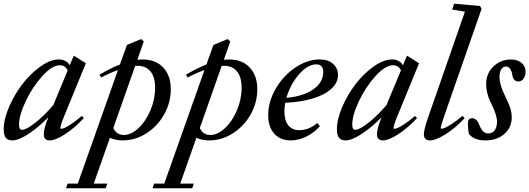

<svg xmlns="http://www.w3.org/2000/svg" viewBox="-20 -745 2851 1034"><path d="M46.9 11.2Q22.5 11.2 11.2 -2.9Q0 -17.1 0 -48.3Q0 -102.5 28.8 -169.4Q57.6 -236.3 100.6 -292.2Q143.6 -348.1 197.3 -386.5Q251 -424.8 296.9 -424.8Q336.9 -424.8 355.5 -393.6L377.4 -445.3L442.4 -404.3L329.1 -127.9Q305.2 -70.8 305.2 -55.7Q305.2 -51.3 309.1 -51.3Q315.4 -51.3 327.1 -55.9Q338.9 -60.5 364.3 -77.4Q389.6 -94.2 420.4 -120.6L431.6 -108.9Q378.9 -53.2 328.4 -21Q277.8 11.2 248 11.2Q215.8 11.2 215.8 -22Q214.8 -49.8 240.2 -113.3Q188.5 -60.1 134.3 -24.4Q80.1 11.2 46.9 11.2ZM82.5 -72.8Q82.5 -45.9 98.6 -45.9Q122.1 -45.9 170.9 -84.7Q219.7 -123.5 267.1 -179.2L344.7 -366.2Q331.1 -393.6 302.2 -393.6Q260.7 -393.6 207.8 -335.2Q154.8 -276.9 118.7 -200.4Q82.5 -124 82.5 -72.8Z M640.6 11.2Q602.5 11.2 571.8 -2.9L484.9 243.7H558.1L549.3 269H335.4L344.2 243.7H398.9L615.2 -367.7Q568.4 -351.1 524.9 -327.6L515.6 -342.8Q576.7 -378.4 626 -397.9L663.6 -502.9L740.2 -534.7L754.4 -522L719.7 -423.3Q733.4 -424.8 747.1 -424.8Q818.8 -424.8 859.4 -381.1Q899.9 -337.4 899.9 -264.2Q899.9 -193.4 864.5 -129.6Q829.1 -65.9 768.8 -27.3Q708.5 11.2 640.6 11.2ZM720.2 -390.6Q718.3 -390.6 714.1 -390.4Q710 -390.1 708 -390.1L590.3 -55.7Q606.4 -18.1 647.5 -18.1Q685.5 -18.1 724.9 -54.2Q764.2 -90.3 789.8 -150.1Q815.4 -210 815.4 -272Q815.4 -329.6 790.8 -360.1Q766.1 -390.6 720.2 -390.6Z M1106.4 11.2Q1068.4 11.2 1037.6 -2.9L950.7 243.7H1023.9L1015.1 269H801.3L810.1 243.7H864.7L1081.1 -367.7Q1034.2 -351.1 990.7 -327.6L981.4 -342.8Q1042.5 -378.4 1091.8 -397.9L1129.4 -502.9L1206.1 -534.7L1220.2 -522L1185.5 -423.3Q1199.2 -424.8 1212.9 -424.8Q1284.7 -424.8 1325.2 -381.1Q1365.7 -337.4 1365.7 -264.2Q1365.7 -193.4 1330.3 -129.6Q1294.9 -65.9 1234.6 -27.3Q1174.3 11.2 1106.4 11.2ZM1186 -390.6Q1184.1 -390.6 1179.9 -390.4Q1175.8 -390.1 1173.8 -390.1L1056.2 -55.7Q1072.3 -18.1 1113.3 -18.1Q1151.4 -18.1 1190.7 -54.2Q1230 -90.3 1255.6 -150.1Q1281.2 -210 1281.2 -272Q1281.2 -329.6 1256.6 -360.1Q1231.9 -390.6 1186 -390.6Z M1545.4 11.2Q1490.2 11.2 1457.3 -24.9Q1424.3 -61 1424.3 -125Q1424.3 -197.3 1464.8 -267.3Q1505.4 -337.4 1570.3 -381.1Q1635.3 -424.8 1701.7 -424.8Q1748.5 -424.8 1774.4 -400.6Q1800.3 -376.5 1800.3 -341.3Q1800.3 -298.8 1763.4 -265.9Q1726.6 -232.9 1662.6 -214.1Q1598.6 -195.3 1516.1 -191.4Q1511.7 -168 1511.7 -145Q1511.7 -94.7 1533.2 -69.3Q1554.7 -43.9 1590.8 -43.9Q1643.6 -43.9 1688.5 -82.5L1702.6 -65.4Q1672.4 -30.3 1629.9 -9.5Q1587.4 11.2 1545.4 11.2ZM1684.1 -398.4Q1636.7 -398.4 1590.1 -344.5Q1543.5 -290.5 1522.5 -218.3Q1613.3 -226.1 1667 -263.7Q1720.7 -301.3 1720.7 -356.4Q1720.7 -398.4 1684.1 -398.4Z M1841.3 11.2Q1816.9 11.2 1805.7 -2.9Q1794.4 -17.1 1794.4 -48.3Q1794.4 -102.5 1823.2 -169.4Q1852.1 -236.3 1895 -292.2Q1938 -348.1 1991.7 -386.5Q2045.4 -424.8 2091.3 -424.8Q2131.3 -424.8 2149.9 -393.6L2171.9 -445.3L2236.8 -404.3L2123.5 -127.9Q2099.6 -70.8 2099.6 -55.7Q2099.6 -51.3 2103.5 -51.3Q2109.9 -51.3 2121.6 -55.9Q2133.3 -60.5 2158.7 -77.4Q2184.1 -94.2 2214.8 -120.6L2226.1 -108.9Q2173.3 -53.2 2122.8 -21Q2072.3 11.2 2042.5 11.2Q2010.3 11.2 2010.3 -22Q2009.3 -49.8 2034.7 -113.3Q1982.9 -60.1 1928.7 -24.4Q1874.5 11.2 1841.3 11.2ZM1877 -72.8Q1877 -45.9 1893.1 -45.9Q1916.5 -45.9 1965.3 -84.7Q2014.2 -123.5 2061.5 -179.2L2139.2 -366.2Q2125.5 -393.6 2096.7 -393.6Q2055.2 -393.6 2002.2 -335.2Q1949.2 -276.9 1913.1 -200.4Q1877 -124 1877 -72.8Z M2295.4 11.2Q2262.7 11.2 2262.7 -22.5Q2262.7 -48.8 2291.5 -129.9L2483.9 -682.1L2415 -693.8L2425.8 -725.1L2564.5 -712.9L2573.7 -697.8L2375 -127.9Q2353.5 -65.9 2353.5 -55.7Q2353.5 -51.8 2357.4 -51.8Q2363.8 -51.8 2375.7 -56.4Q2387.7 -61 2413.8 -77.9Q2439.9 -94.7 2470.7 -121.1L2482.4 -108.4Q2429.2 -52.7 2377.7 -20.8Q2326.2 11.2 2295.4 11.2Z M2593.3 11.2Q2533.7 11.2 2505.9 -22.9Q2500 -43.9 2500 -81.1Q2500 -108.4 2522 -108.4Q2547.9 -108.4 2562 -70.8Q2579.1 -26.4 2608.9 -26.4Q2633.8 -26.4 2645.3 -44.7Q2656.7 -63 2656.7 -88.9Q2656.7 -124.5 2627.4 -183.1Q2598.1 -240.2 2598.1 -292.5Q2598.1 -350.1 2637.9 -387.5Q2677.7 -424.8 2731.9 -424.8Q2766.6 -424.8 2788.6 -406.5Q2810.5 -388.2 2810.5 -358.4Q2810.5 -338.4 2800 -322.3Q2789.6 -306.2 2771.5 -306.2Q2744.1 -306.2 2738.8 -343.3Q2735.8 -362.3 2726.8 -374.5Q2717.8 -386.7 2705.6 -386.7Q2688 -386.7 2679 -370.8Q2669.9 -355 2669.9 -330.6Q2669.9 -288.1 2700.2 -227.5Q2718.8 -190.4 2727.3 -165.5Q2735.8 -140.6 2735.8 -112.3Q2735.8 -58.6 2696.3 -23.7Q2656.7 11.2 2593.3 11.2Z"/></svg>

Font: Elstob 18pt Medium
Style: Italic
Weight: 500
Italic angle: -20°
Designer: Peter S. Baker
Version: Version 1.015